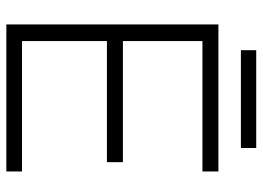

<svg xmlns="http://www.w3.org/2000/svg" viewBox="-128 -678 806 589"><g transform="rotate(90 274.5 -383.0)"><path d="M133.5 -766.5V-719.5H433.5V-766.5ZM505.5 -650.5H54.5V0H505.5V-48H105.5V-308.5H477V-357.5H105.5V-601.5H505.5Z"/></g></svg>

Font: Overused Grotesk Light
Style: Regular
Weight: 300
Designer: RandomMaerks
Version: Version 0.005